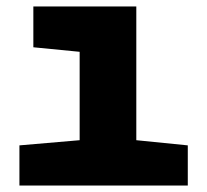

<svg xmlns="http://www.w3.org/2000/svg" viewBox="-20 -573 640 593"><path d="M40 0V-124L226 -140V-413L83 -427V-553H401V-140L560 -124V0Z"/></svg>

Font: Noto Sans Mono Black
Style: Regular
Weight: 900
Designer: Monotype Design Team
Foundry: Monotype Imaging Inc.
Version: Version 2.014